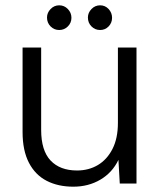

<svg xmlns="http://www.w3.org/2000/svg" viewBox="-20 -691 606 723"><path d="M256 12Q199 12 156 -10Q113 -32 89 -78Q65 -124 65 -194V-512H135V-202Q135 -124 170.5 -86.5Q206 -49 270 -49Q314 -49 348.5 -69.5Q383 -90 403.5 -130Q424 -170 424 -228V-512H494V0H431L426 -89Q403 -41 358 -14.5Q313 12 256 12ZM203 -578Q184 -578 170.5 -591.5Q157 -605 157 -625Q157 -643 170.5 -657Q184 -671 203 -671Q222 -671 235.5 -657Q249 -643 249 -624Q249 -605 235.5 -591.5Q222 -578 203 -578ZM357 -578Q338 -578 324.5 -591.5Q311 -605 311 -625Q311 -643 324.5 -657Q338 -671 357 -671Q376 -671 389 -657Q402 -643 402 -624Q402 -605 389 -591.5Q376 -578 357 -578Z"/></svg>

Font: DM Sans 12pt Light
Style: Regular
Weight: 300
Version: Version 4.004;gftools[0.9.30]